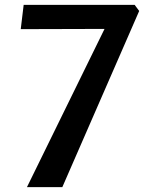

<svg xmlns="http://www.w3.org/2000/svg" viewBox="-20 -767 590 787"><path d="M90.5 0 408.5 -648.5 65 -647.5 77 -747H532L550.5 -722L235.5 0Z"/></svg>

Font: Merriweather Sans Medium
Style: Italic
Weight: 500
Italic angle: -7.5°
Designer: Eben Sorkin
Foundry: Eben Sorkin
Version: Version 2.001